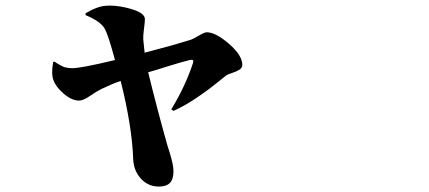

<svg xmlns="http://www.w3.org/2000/svg" viewBox="-20 -609 1540 689"><path d="M287.1 -554.7V-561.5Q289.1 -562.5 296.4 -566.4Q303.7 -570.3 306.2 -571.8Q308.6 -573.2 315.4 -576.2Q322.3 -579.1 326.2 -580.6Q330.1 -582 336.4 -584Q342.8 -585.9 348.1 -586.9Q353.5 -587.9 360.4 -588.4Q367.2 -588.9 375 -588.9Q411.1 -588.9 455.6 -575.2Q500 -561.5 500 -540Q500 -530.3 496.6 -504.9Q493.2 -479.5 494.1 -467.8Q499 -421.9 499 -419.9Q590.8 -443.4 666 -466.8Q673.8 -469.7 693.8 -481.4Q713.9 -493.2 721.7 -493.2Q753.9 -493.2 801.8 -451.7Q849.6 -410.2 849.6 -376Q849.6 -365.2 838.4 -358.4Q827.1 -351.6 811.5 -346.7Q795.9 -341.8 791 -337.9Q790 -336.9 765.1 -316.9Q740.2 -296.9 729 -288.6Q717.8 -280.3 693.8 -263.7Q669.9 -247.1 647.9 -234.4Q626 -221.7 602.5 -210.9L594.7 -216.8Q644.5 -297.9 672.9 -383.8Q674.8 -390.6 671.9 -393.1Q668.9 -395.5 661.1 -393.6Q648.4 -390.6 626 -384.3Q603.5 -377.9 569.8 -367.2Q536.1 -356.4 511.7 -349.6Q543.9 -217.8 581.1 -85.9Q582 -84 588.9 -61.5Q595.7 -39.1 599.1 -22.9Q602.5 -6.8 602.5 5.9Q602.5 34.2 589.8 47.4Q577.1 60.5 549.8 60.5Q511.7 60.5 485.8 32.2Q460 3.9 458 -37.1Q454.1 -154.3 413.1 -318.4Q385.7 -309.6 346.7 -291Q330.1 -283.2 304.2 -265.6Q278.3 -248 264.6 -248Q237.3 -248 208.5 -272.9Q179.7 -297.9 171.9 -321.3Q163.1 -343.8 170.9 -386.7L175.8 -387.7Q178.7 -385.7 185.5 -381.3Q192.4 -377 195.3 -375.5Q198.2 -374 204.1 -371.1Q210 -368.2 214.4 -367.2Q218.8 -366.2 225.1 -365.2Q231.4 -364.3 239.3 -364.3Q271.5 -364.3 392.6 -393.6Q369.1 -481.4 356.4 -504.9Q341.8 -532.2 287.1 -554.7Z"/></svg>

Font: Bpmf Zihi Serif Heavy
Style: Heavy
Weight: 900
Foundry: But Ko
Version: Version 1.320